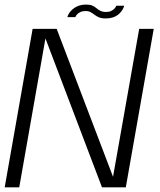

<svg xmlns="http://www.w3.org/2000/svg" viewBox="-30 -798 680 818"><path d="M-10 0H52L165.5 -645H159.5L404.5 0H506L625 -675H563L449 -30.5H457L211.5 -675H109ZM420.5 -719.5Q437 -719.5 449.2 -723.2Q461.5 -727 470.5 -733.5Q479.5 -740 485.2 -747.2Q491 -754.5 494.5 -761.5Q498 -768.5 499 -773.5H465Q464 -768.5 458.5 -762.2Q453 -756 444 -751.5Q435 -747 423 -747Q407.5 -747 398 -751.8Q388.5 -756.5 381 -763Q373.5 -769.5 363.8 -774Q354 -778.5 337 -778.5Q321.5 -778.5 309.2 -774.8Q297 -771 288 -765Q279 -759 272.5 -752Q266 -745 262.2 -738Q258.5 -731 257 -725H291Q292.5 -730.5 298 -736.5Q303.5 -742.5 312.8 -746.8Q322 -751 334.5 -751Q347.5 -751 356 -746.2Q364.5 -741.5 372.5 -735.2Q380.5 -729 391.5 -724.2Q402.5 -719.5 420.5 -719.5Z"/></svg>

Font: Anybody UltraCondensed Thin Light
Style: Italic
Weight: 300
Italic angle: -10°
Version: Version 1.111